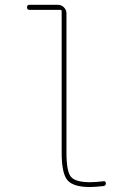

<svg xmlns="http://www.w3.org/2000/svg" viewBox="-20 -750 540 780"><path d="M99.6 -710Q89.8 -710 89.8 -720.2Q89.8 -730.5 99.6 -730.5H214.8Q229.5 -730.5 239.7 -720.2Q250 -710 250 -695.3V-129.9Q250 -52.7 268.6 -31.2Q287.1 -9.8 345.7 -9.8Q367.2 -9.8 401.4 -13.7Q405.3 -14.6 407.7 -11.7Q410.2 -8.8 410.2 -4.9Q410.2 3.9 400.4 5.9Q364.3 9.8 345.7 9.8Q277.3 9.8 253.9 -18.1Q230.5 -45.9 230.5 -129.9V-705.1Q230.5 -710 224.6 -710Z"/></svg>

Font: Rounded-L Mgen+ 2m thin
Style: Regular
Weight: 100
Designer: [Source Han Sans]
Ryoko NISHIZUKA  (kana & ideographs); Paul D. Hunt (Latin, Greek & Cyrillic); Wenlong ZHANG  (bopomofo
Version: Version 1.059.20150602